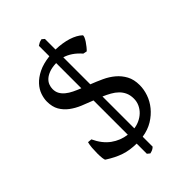

<svg xmlns="http://www.w3.org/2000/svg" viewBox="-229 -759 926 926"><g transform="rotate(-45 234.5 -295.5)"><path d="M109.9 -467.8Q109.9 -449.2 117.7 -435.3Q125.5 -421.4 139.2 -410.2Q152.8 -398.9 171.4 -389.9Q189.9 -380.9 210.9 -372.6V-544.4Q182.6 -543.5 163.3 -536.4Q144 -529.3 132.1 -518.6Q120.1 -507.8 115 -494.4Q109.9 -481 109.9 -467.8ZM355 -158.2Q355 -181.2 347.2 -198.7Q339.4 -216.3 325.7 -229.7Q312 -243.2 293.7 -253.4Q275.4 -263.7 254.9 -272.5V-55.2Q274.4 -57.6 292.5 -66.2Q310.5 -74.7 324.5 -88.1Q338.4 -101.6 346.7 -119.4Q355 -137.2 355 -158.2ZM254.9 69.8Q250.5 73.7 247.3 75.9Q244.1 78.1 241 79.6Q237.8 81.1 233.9 82.3Q230 83.5 224.1 85L210.9 74.2V4.9Q187.5 4.4 167.5 1.5Q147.5 -1.5 128.4 -7.8Q109.4 -14.2 90.3 -23.7Q71.3 -33.2 49.8 -46.9Q46.4 -49.3 44.7 -63.2Q43 -77.1 43 -95.5Q43 -113.8 44.4 -133.1Q45.9 -152.3 49.8 -166L70.8 -164.1Q94.2 -113.8 130.4 -87.6Q166.5 -61.5 210.9 -55.7V-289.6Q180.7 -300.8 151.6 -313Q122.6 -325.2 99.4 -342.5Q76.2 -359.9 62 -384.3Q47.9 -408.7 47.9 -444.8Q47.9 -465.3 55.9 -489Q64 -512.7 83 -533.4Q102.1 -554.2 133.3 -569.8Q164.6 -585.4 210.9 -590.8V-662.1Q217.8 -666 220.7 -668Q223.6 -669.9 226.1 -671.1Q228.5 -672.4 231.7 -673.1Q234.9 -673.8 242.2 -675.8L254.9 -665V-592.8Q277.3 -592.3 298.6 -589.1Q319.8 -585.9 338.4 -580.1Q356.9 -574.2 371.6 -566.2Q386.2 -558.1 396 -548.8Q398.9 -545.4 395.3 -536.4Q391.6 -527.3 384.8 -516.8Q377.9 -506.3 369.6 -496.1Q361.3 -485.8 355 -480L335.9 -483.9Q316.4 -506.3 295.9 -520Q275.4 -533.7 254.9 -539.6V-355.5Q285.2 -343.8 314.9 -330.1Q344.7 -316.4 368.2 -296.6Q391.6 -276.9 406.2 -249.8Q420.9 -222.7 420.9 -184.1Q420.9 -154.8 410.4 -124.5Q399.9 -94.2 378.9 -68.4Q357.9 -42.5 326.9 -23.4Q295.9 -4.4 254.9 2Z"/></g></svg>

Font: Gentium Plus APac
Style: Regular
Weight: 400
Designer: J. Victor Gaultney, Annie Olsen, Iska Routamaa, Becca Hirsbrunner
Foundry: SIL International
Version: Version 5.000